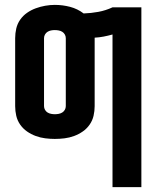

<svg xmlns="http://www.w3.org/2000/svg" viewBox="-20 -560 640 785"><path d="M440 205V-419Q422 -414 404 -410.5Q386 -407 367 -406Q367 -405 367 -404.5Q367 -404 367 -404V-126Q367 -106 362.5 -86.5Q358 -67 346.5 -50.5Q335 -34 318.5 -22.5Q302 -11 283 -4Q264 3 244 5.5Q224 8 204 8Q185 8 165 5.5Q145 3 126 -4Q107 -11 90.5 -22.5Q74 -34 62.5 -50.5Q51 -67 46.5 -86.5Q42 -106 42 -126V-404Q42 -424 46.5 -443.5Q51 -463 62.5 -479.5Q74 -496 90.5 -507.5Q107 -519 126 -526Q145 -533 165 -536.5Q185 -540 204 -540Q236 -540 266.5 -532Q297 -524 322 -505Q352 -506 382 -511.5Q412 -517 440 -530H558V205ZM204 -93Q212 -93 220 -94.5Q228 -96 234.5 -100Q241 -104 245 -111Q249 -118 249 -126V-404Q249 -412 245 -419Q241 -426 234.5 -430Q228 -434 220 -435.5Q212 -437 204 -437Q196 -437 188.5 -435.5Q181 -434 174.5 -430Q168 -426 164 -419Q160 -412 160 -404V-126Q160 -118 164 -111Q168 -104 174.5 -100Q181 -96 189 -94.5Q197 -93 204 -93Z"/></svg>

Font: Iosevka Curly Extended
Style: Bold
Weight: 700
Width: 7
Monospace: yes
Designer: Belleve Invis
Foundry: Belleve Invis
Version: Version 11.1.0; ttfautohint (v1.8.3)